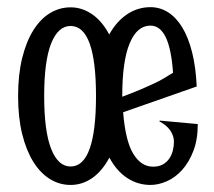

<svg xmlns="http://www.w3.org/2000/svg" viewBox="-20 -505 602 539"><path d="M428.2 -166.5 535.2 -156.7Q535.2 -112.8 522.7 -80.8Q510.3 -48.8 491 -27.6Q471.7 -6.3 448.2 3.9Q424.8 14.2 402.3 14.2Q367.2 14.2 337.4 -5.1Q307.6 -24.4 287.1 -62.5Q266.6 -24.4 238.8 -5.1Q210.9 14.2 178.2 14.2Q147 14.2 120.1 -2.4Q93.3 -19 73.5 -50.8Q53.7 -82.5 42.2 -128.9Q30.8 -175.3 30.8 -235.4Q30.8 -295.4 42.2 -341.8Q53.7 -388.2 73.5 -419.9Q93.3 -451.7 120.1 -468Q147 -484.4 178.2 -484.4Q210.4 -484.4 238.5 -465.1Q266.6 -445.8 286.6 -408.2Q307.6 -445.8 337.4 -465.3Q367.2 -484.9 402.3 -484.9Q429.2 -484.9 451.9 -470.5Q474.6 -456.1 491.7 -428Q508.8 -399.9 519.3 -358.2Q529.8 -316.4 532.2 -262.2L325.7 -189.9Q332 -109.9 354 -73.5Q376 -37.1 409.7 -37.1Q425.8 -37.1 436.8 -43.2Q447.8 -49.3 454.8 -59.3Q461.9 -69.3 465.1 -81.8Q468.3 -94.2 468.3 -107.4Q468.3 -123 458.3 -138.2Q448.2 -153.3 427.7 -164.1ZM104 -235.4Q104 -137.2 123.5 -87.4Q143.1 -37.6 178.2 -37.6Q213.9 -37.6 231.7 -87.4Q249.5 -137.2 249.5 -235.4Q249.5 -333.5 231.7 -382.8Q213.9 -432.1 178.2 -432.1Q143.1 -432.1 123.5 -382.8Q104 -333.5 104 -235.4ZM323.2 -233.4Q337.4 -238.8 358.4 -247.1Q379.4 -255.4 411.1 -270Q429.2 -278.3 442.4 -286.6Q455.6 -294.9 465.8 -300.8Q460.9 -368.7 445.1 -400.9Q429.2 -433.1 402.3 -433.1Q364.7 -433.1 344 -383.3Q323.2 -333.5 323.2 -235.4Z"/></svg>

Font: Smythe
Style: Regular
Weight: 400
Version: Version 1.000